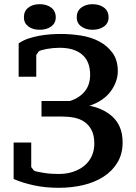

<svg xmlns="http://www.w3.org/2000/svg" viewBox="-20 -879 651 916"><path d="M261 17Q197 17 143 5.5Q89 -6 45 -25V-199H129V-82L142 -65Q148 -62 162.5 -59Q177 -56 193.5 -53.5Q210 -51 227.5 -50Q245 -49 259 -49Q298 -49 329 -59.5Q360 -70 382.5 -88.5Q405 -107 417.5 -134Q430 -161 430 -194Q430 -233 417 -258Q404 -283 383 -297.5Q362 -312 334.5 -317.5Q307 -323 275 -323H178V-397H313Q358 -411 384 -442.5Q410 -474 410 -522Q410 -586 372 -618.5Q334 -651 265 -651Q233 -651 203.5 -645.5Q174 -640 165 -634L153 -617V-513H69V-672Q91 -687 115 -695Q139 -703 165.5 -708Q192 -713 218.5 -715Q245 -717 270 -717Q317 -717 365.5 -709.5Q414 -702 453 -681.5Q492 -661 517 -626.5Q542 -592 542 -540Q542 -489 507.5 -442.5Q473 -396 403 -373V-375Q431 -371 462 -357.5Q493 -344 516.5 -322.5Q540 -301 552.5 -270.5Q565 -240 565 -199Q565 -145 540.5 -104Q516 -63 474 -36Q432 -9 377 4Q322 17 261 17ZM94 -796Q94 -826 115 -842.5Q136 -859 169 -859Q203 -859 224.5 -842.5Q246 -826 246 -796Q246 -769 224.5 -753Q203 -737 169 -737Q136 -737 115 -753Q94 -769 94 -796ZM346 -796Q346 -826 367.5 -842.5Q389 -859 421 -859Q455 -859 476.5 -842.5Q498 -826 498 -796Q498 -769 476.5 -753Q455 -737 421 -737Q389 -737 367.5 -753Q346 -769 346 -796Z"/></svg>

Font: PT Serif Caption
Style: Semibold
Weight: 600
Designer: A.Korolkova, O.Umpeleva, V.Yefimov
Foundry: ParaType Ltd
Version: Version 1.00;May 2, 2020;FontCreator 12.0.0.2544 64-bit